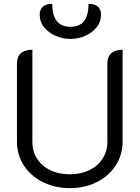

<svg xmlns="http://www.w3.org/2000/svg" viewBox="-20 -967 725 996"><path d="M68 -232V-639Q68 -673 88.5 -691Q109 -709 148 -709V-232Q148 -156 202 -109.5Q256 -63 343 -63Q400 -63 444 -84.5Q488 -106 512.5 -144.5Q537 -183 537 -232V-639Q537 -673 557.5 -691Q578 -709 616 -709V-232Q616 -164 580.5 -109Q545 -54 482.5 -22.5Q420 9 343 9Q265 9 202 -22.5Q139 -54 103.5 -109Q68 -164 68 -232ZM186 -892Q186 -917 202 -932Q218 -947 251 -947Q251 -828 345 -828Q393 -828 416 -857.5Q439 -887 439 -947Q473 -947 488.5 -932Q504 -917 504 -892Q504 -853 480.5 -824.5Q457 -796 420.5 -780.5Q384 -765 345 -765Q307 -765 270 -780.5Q233 -796 209.5 -824.5Q186 -853 186 -892Z"/></svg>

Font: K2D Light
Style: Regular
Weight: 300
Designer: Katatrad Aksorn Co.,Ltd.
Foundry: Cadson Demak Co.,Ltd.
Version: Version 1.000; ttfautohint (v1.6)